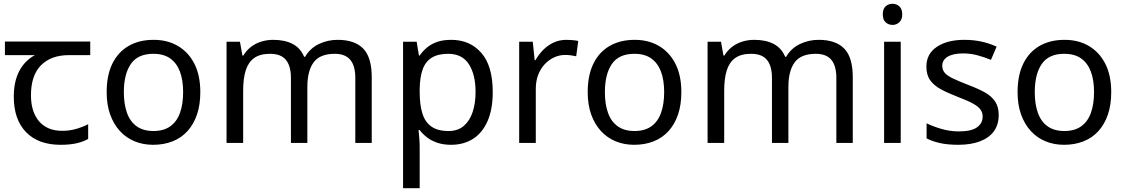

<svg xmlns="http://www.w3.org/2000/svg" viewBox="-20 -757 5960 1017"><path d="M301 10Q183 10 118 -57Q53 -124 53 -245Q53 -325 82 -380.5Q111 -436 165 -465H6V-537H458V-465H345Q251 -465 197.5 -411.5Q144 -358 144 -252Q144 -165 187 -114.5Q230 -64 310 -64Q347 -64 381 -73.5Q415 -83 447 -99V-21Q418 -5 383 2.5Q348 10 301 10Z M1041 -269Q1041 -202 1023.5 -150.5Q1006 -99 973.5 -63Q941 -27 894.5 -8.5Q848 10 791 10Q738 10 693 -8.5Q648 -27 615 -63Q582 -99 563.5 -150.5Q545 -202 545 -269Q545 -358 575 -419.5Q605 -481 661 -513.5Q717 -546 794 -546Q867 -546 922.5 -513.5Q978 -481 1009.5 -419.5Q1041 -358 1041 -269ZM636 -269Q636 -206 652.5 -159.5Q669 -113 704 -88Q739 -63 793 -63Q847 -63 882 -88Q917 -113 933.5 -159.5Q950 -206 950 -269Q950 -333 933 -378Q916 -423 881.5 -447.5Q847 -472 792 -472Q710 -472 673 -418Q636 -364 636 -269Z M1768 -546Q1859 -546 1904 -499.5Q1949 -453 1949 -349V0H1862V-345Q1862 -408 1835.5 -440Q1809 -472 1753 -472Q1675 -472 1641.5 -427Q1608 -382 1608 -296V0H1521V-345Q1521 -387 1509 -415.5Q1497 -444 1473 -458Q1449 -472 1411 -472Q1357 -472 1326 -449.5Q1295 -427 1281.5 -384Q1268 -341 1268 -278V0H1180V-536H1251L1264 -463H1269Q1286 -491 1310.5 -509.5Q1335 -528 1365 -537Q1395 -546 1427 -546Q1489 -546 1530.5 -524Q1572 -502 1591 -456H1596Q1623 -502 1669.5 -524Q1716 -546 1768 -546Z M2370 -546Q2469 -546 2529.5 -477Q2590 -408 2590 -269Q2590 -178 2562.5 -115.5Q2535 -53 2485.5 -21.5Q2436 10 2369 10Q2328 10 2296 -1Q2264 -12 2241.5 -29.5Q2219 -47 2203 -68H2197Q2199 -51 2201 -25Q2203 1 2203 20V240H2115V-536H2187L2199 -463H2203Q2219 -486 2241.5 -505Q2264 -524 2295.5 -535Q2327 -546 2370 -546ZM2354 -472Q2300 -472 2267 -451.5Q2234 -431 2219 -390Q2204 -349 2203 -286V-269Q2203 -203 2217 -157Q2231 -111 2264.5 -87Q2298 -63 2356 -63Q2405 -63 2436.5 -90Q2468 -117 2483.5 -163.5Q2499 -210 2499 -270Q2499 -362 2463.5 -417Q2428 -472 2354 -472Z M2980 -546Q2995 -546 3012.5 -544.5Q3030 -543 3043 -540L3032 -459Q3019 -462 3003.5 -464Q2988 -466 2974 -466Q2943 -466 2915 -453Q2887 -440 2865 -416.5Q2843 -393 2830.5 -360Q2818 -327 2818 -286V0H2730V-536H2802L2812 -438H2816Q2833 -468 2857 -492.5Q2881 -517 2912 -531.5Q2943 -546 2980 -546Z M3589 -269Q3589 -202 3571.5 -150.5Q3554 -99 3521.5 -63Q3489 -27 3442.5 -8.5Q3396 10 3339 10Q3286 10 3241 -8.5Q3196 -27 3163 -63Q3130 -99 3111.5 -150.5Q3093 -202 3093 -269Q3093 -358 3123 -419.5Q3153 -481 3209 -513.5Q3265 -546 3342 -546Q3415 -546 3470.5 -513.5Q3526 -481 3557.5 -419.5Q3589 -358 3589 -269ZM3184 -269Q3184 -206 3200.5 -159.5Q3217 -113 3252 -88Q3287 -63 3341 -63Q3395 -63 3430 -88Q3465 -113 3481.5 -159.5Q3498 -206 3498 -269Q3498 -333 3481 -378Q3464 -423 3429.5 -447.5Q3395 -472 3340 -472Q3258 -472 3221 -418Q3184 -364 3184 -269Z M4316 -546Q4407 -546 4452 -499.5Q4497 -453 4497 -349V0H4410V-345Q4410 -408 4383.5 -440Q4357 -472 4301 -472Q4223 -472 4189.5 -427Q4156 -382 4156 -296V0H4069V-345Q4069 -387 4057 -415.5Q4045 -444 4021 -458Q3997 -472 3959 -472Q3905 -472 3874 -449.5Q3843 -427 3829.5 -384Q3816 -341 3816 -278V0H3728V-536H3799L3812 -463H3817Q3834 -491 3858.5 -509.5Q3883 -528 3913 -537Q3943 -546 3975 -546Q4037 -546 4078.5 -524Q4120 -502 4139 -456H4144Q4171 -502 4217.5 -524Q4264 -546 4316 -546Z M4751 -536V0H4663V-536ZM4708 -737Q4728 -737 4743.5 -723.5Q4759 -710 4759 -681Q4759 -653 4743.5 -639Q4728 -625 4708 -625Q4686 -625 4671 -639Q4656 -653 4656 -681Q4656 -710 4671 -723.5Q4686 -737 4708 -737Z M5270 -148Q5270 -96 5244 -61Q5218 -26 5170 -8Q5122 10 5056 10Q5000 10 4959.5 1Q4919 -8 4888 -24V-104Q4920 -88 4965.5 -74.5Q5011 -61 5058 -61Q5125 -61 5155 -82.5Q5185 -104 5185 -140Q5185 -160 5174 -176Q5163 -192 5134.5 -208Q5106 -224 5053 -244Q5001 -264 4964 -284Q4927 -304 4907 -332Q4887 -360 4887 -404Q4887 -472 4942.5 -509Q4998 -546 5088 -546Q5137 -546 5179.5 -536.5Q5222 -527 5259 -510L5229 -440Q5195 -454 5158 -464Q5121 -474 5082 -474Q5028 -474 4999.5 -456.5Q4971 -439 4971 -409Q4971 -387 4984 -371.5Q4997 -356 5027.5 -341.5Q5058 -327 5109 -307Q5160 -288 5196 -268Q5232 -248 5251 -219.5Q5270 -191 5270 -148Z M5866 -269Q5866 -202 5848.5 -150.5Q5831 -99 5798.5 -63Q5766 -27 5719.5 -8.5Q5673 10 5616 10Q5563 10 5518 -8.5Q5473 -27 5440 -63Q5407 -99 5388.5 -150.5Q5370 -202 5370 -269Q5370 -358 5400 -419.5Q5430 -481 5486 -513.5Q5542 -546 5619 -546Q5692 -546 5747.5 -513.5Q5803 -481 5834.5 -419.5Q5866 -358 5866 -269ZM5461 -269Q5461 -206 5477.5 -159.5Q5494 -113 5529 -88Q5564 -63 5618 -63Q5672 -63 5707 -88Q5742 -113 5758.5 -159.5Q5775 -206 5775 -269Q5775 -333 5758 -378Q5741 -423 5706.5 -447.5Q5672 -472 5617 -472Q5535 -472 5498 -418Q5461 -364 5461 -269Z"/></svg>

Font: uguzrati85
Style: Book
Weight: 400
Designer: Jelle Bosma - Monotype Design Team, Universal Thirst
Foundry: Monotype Imaging Inc.
Version: Version 2.106